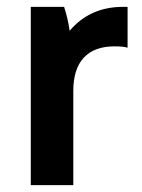

<svg xmlns="http://www.w3.org/2000/svg" viewBox="-20 -540 414 560"><path d="M69.8 0V-520H167Q179.2 -481 183.1 -450.2Q242.2 -520 338.9 -520H352.1V-400.9Q340.3 -404.8 314 -404.8Q254.9 -404.8 224.4 -371.8Q193.8 -338.9 193.8 -274.9V0Z"/></svg>

Font: Fixel Text SemiBold
Style: Regular
Weight: 600
Width: 4
Designer: AlfaBravo + MacPaw
Foundry: Kyrylo Tkachov, Marchela Mozhyna, Serhii Makarenko, Maria Weinstein, Zakhar Kryvoshyya
Version: Version 1.211